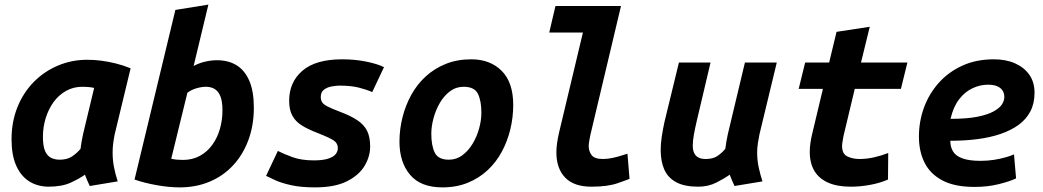

<svg xmlns="http://www.w3.org/2000/svg" viewBox="-20 -797 4520 832"><path d="M189 12Q140 11 104.5 -12.5Q69 -36 49.5 -81Q30 -126 30 -193Q30 -269 55.5 -332.5Q81 -396 126.5 -442Q172 -488 231.5 -513Q291 -538 358 -538Q388 -538 419 -534Q450 -530 482 -522Q514 -514 546 -501L477 -215Q473 -195 470.5 -175.5Q468 -156 468 -136Q468 -103 474 -72.5Q480 -42 490 -11L369 9Q365 1 357.5 -16.5Q350 -34 348 -40Q326 -24 287.5 -6Q249 12 189 12ZM239 -105Q271 -105 292 -119Q313 -133 329 -152Q331 -169 333.5 -183Q336 -197 340 -216L388 -416Q375 -419 362 -420Q349 -421 337 -421Q298 -421 266 -403Q234 -385 212 -354.5Q190 -324 178 -285Q166 -246 166 -204Q166 -165 175 -143.5Q184 -122 200.5 -113.5Q217 -105 239 -105Z M758 15Q713 15 659.5 5.5Q606 -4 563 -19L740 -754L883 -777L819 -511Q843 -524 869.5 -530Q896 -536 920 -536Q970 -536 1005.5 -514Q1041 -492 1060.5 -446.5Q1080 -401 1080 -330Q1080 -254 1056.5 -190.5Q1033 -127 990.5 -81Q948 -35 889 -10Q830 15 758 15ZM773 -104Q814 -104 846 -121.5Q878 -139 900 -169.5Q922 -200 933 -238.5Q944 -277 944 -319Q944 -358 935 -380Q926 -402 910 -411.5Q894 -421 872 -421Q854 -421 831.5 -414.5Q809 -408 792 -395L722 -109Q735 -106 748 -105Q761 -104 773 -104Z M1345 15Q1284 15 1241.5 5.5Q1199 -4 1173 -16Q1147 -28 1133 -35L1184 -143Q1207 -131 1246 -116.5Q1285 -102 1340 -102Q1379 -102 1402 -109.5Q1425 -117 1434.5 -129Q1444 -141 1444 -155Q1444 -176 1426.5 -188Q1409 -200 1358 -220Q1316 -236 1288.5 -253Q1261 -270 1247 -295.5Q1233 -321 1233 -360Q1233 -441 1290.5 -490.5Q1348 -540 1463 -540Q1519 -540 1567.5 -530Q1616 -520 1644 -506L1593 -398Q1568 -409 1534.5 -417.5Q1501 -426 1451 -426Q1437 -426 1417.5 -422.5Q1398 -419 1384 -408.5Q1370 -398 1370 -377Q1370 -364 1375.5 -354.5Q1381 -345 1399.5 -335.5Q1418 -326 1455 -312Q1500 -295 1528.5 -276Q1557 -257 1570.5 -230.5Q1584 -204 1584 -162Q1584 -119 1560 -78.5Q1536 -38 1483.5 -11.5Q1431 15 1345 15Z M1897 15Q1803 15 1757 -39.5Q1711 -94 1711 -183Q1711 -236 1724 -288Q1737 -340 1762 -385.5Q1787 -431 1824.5 -465.5Q1862 -500 1911.5 -520Q1961 -540 2022 -540Q2104 -540 2154 -490Q2204 -440 2204 -342Q2204 -289 2191.5 -237Q2179 -185 2154.5 -139.5Q2130 -94 2093 -59.5Q2056 -25 2007 -5Q1958 15 1897 15ZM1925 -105Q1958 -105 1984 -124.5Q2010 -144 2028.5 -175Q2047 -206 2056.5 -241.5Q2066 -277 2066 -308Q2066 -360 2051 -390.5Q2036 -421 1989 -421Q1956 -421 1930 -401.5Q1904 -382 1886 -351Q1868 -320 1858.5 -284.5Q1849 -249 1849 -218Q1849 -166 1864 -135.5Q1879 -105 1925 -105Z M2543 12Q2467 12 2429 -27.5Q2391 -67 2391 -137Q2391 -156 2394 -177Q2397 -198 2402 -220L2506 -656H2360L2387 -771H2671L2538 -211Q2536 -200 2533.5 -187Q2531 -174 2531 -164Q2531 -142 2543.5 -125Q2556 -108 2593 -108Q2614 -108 2636 -113Q2658 -118 2675 -123.5Q2692 -129 2699 -131L2708 -22Q2699 -18 2656 -3Q2613 12 2543 12Z M3006 12Q2946 12 2910 -7.5Q2874 -27 2858.5 -62.5Q2843 -98 2843 -147Q2843 -174 2847.5 -204Q2852 -234 2859 -267L2922 -526H3059L3000 -276Q2992 -242 2987 -214.5Q2982 -187 2982 -166Q2982 -147 2988 -134Q2994 -121 3006.5 -114.5Q3019 -108 3038 -108Q3069 -108 3088 -120.5Q3107 -133 3123 -152Q3125 -169 3127.5 -183Q3130 -197 3134 -216L3208 -526H3346L3271 -215Q3267 -195 3264 -175.5Q3261 -156 3261 -136Q3261 -103 3267.5 -72.5Q3274 -42 3284 -11L3163 9Q3159 1 3151.5 -16.5Q3144 -34 3142 -40Q3120 -24 3084.5 -6Q3049 12 3006 12Z M3667 12Q3608 12 3568.5 -5.5Q3529 -23 3509 -56.5Q3489 -90 3489 -139Q3489 -156 3491.5 -175Q3494 -194 3499 -215L3546 -412H3441L3469 -526H3573L3605 -659L3749 -681L3711 -526H3912L3884 -412H3684L3635 -207Q3633 -194 3631 -183.5Q3629 -173 3629 -164Q3629 -130 3652 -119Q3675 -108 3704 -108Q3735 -108 3766.5 -115Q3798 -122 3829 -134L3828 -19Q3794 -4 3751 4Q3708 12 3667 12Z M4203 13Q4117 13 4064 -15Q4011 -43 3986.5 -92Q3962 -141 3962 -205Q3962 -271 3984 -331Q4006 -391 4048 -438Q4090 -485 4150 -512.5Q4210 -540 4287 -540Q4339 -540 4378.5 -522.5Q4418 -505 4440.5 -473Q4463 -441 4463 -395Q4463 -349 4445 -314.5Q4427 -280 4394 -256Q4361 -232 4315.5 -216.5Q4270 -201 4215 -194Q4160 -187 4098 -187Q4098 -160 4110 -140.5Q4122 -121 4151 -110.5Q4180 -100 4230 -100Q4260 -100 4288 -104.5Q4316 -109 4338.5 -115.5Q4361 -122 4374 -128L4383 -24Q4356 -11 4308 1Q4260 13 4203 13ZM4099 -282Q4170 -282 4215 -291Q4260 -300 4286 -314.5Q4312 -329 4322 -345Q4332 -361 4332 -376Q4332 -394 4323.5 -406Q4315 -418 4299.5 -424Q4284 -430 4261 -430Q4227 -430 4194 -414.5Q4161 -399 4136 -366.5Q4111 -334 4099 -282Z"/></svg>

Font: Ubuntu Sans Mono
Style: Bold Italic
Weight: 700
Italic angle: -13.5°
Monospace: yes
Designer: Dalton Maag Ltd
Foundry: Dalton Maag Ltd
Version: Version 1.006